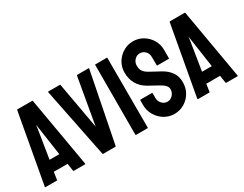

<svg xmlns="http://www.w3.org/2000/svg" viewBox="-77 -1168 2086 1641"><g transform="rotate(-30 966.0 -348.0)"><path d="M5.9 -4.9 129.9 -691.9Q130.9 -695.8 134.8 -695.8H279.8Q283.7 -695.8 284.7 -691.9L403.8 -4.9Q404.3 0 399.9 0H289.1Q284.2 0 283.7 -4.9L272.9 -78.1H136.7L126 -4.9Q125.5 0 121.1 0H9.8Q5.9 0 5.9 -4.9ZM201.7 -465.8 156.7 -185.1H252.9L211.9 -465.8L206.1 -502.9Z M699.7 0H578.6Q574.2 0 573.7 -4.9L435.5 -691.9Q434.6 -695.8 439.5 -695.8H552.7Q556.6 -695.8 557.6 -691.9L639.6 -233.9L719.7 -691.9Q720.7 -695.8 724.6 -695.8H836.4Q841.8 -695.8 840.3 -691.9L704.6 -4.9Q704.1 0 699.7 0Z M1017.1 0H903.8Q898.9 0 898.9 -4.9L899.9 -691.9Q899.9 -695.8 903.8 -695.8H1016.1Q1020 -695.8 1020 -691.9L1021 -4.9Q1021 0 1017.1 0Z M1278.8 9.8Q1225.6 9.8 1180.7 -17.6Q1136.2 -44.9 1109.6 -90.6Q1083 -136.2 1083 -190.9V-236.8Q1083 -242.2 1087.9 -242.2H1200.2Q1204.1 -242.2 1204.1 -236.8V-190.9Q1204.1 -158.2 1226.1 -134.5Q1248 -110.8 1278.8 -110.8Q1310.1 -110.8 1332 -135Q1354 -159.2 1354 -190.9Q1354 -227.5 1306.2 -254.9Q1298.3 -259.8 1285.9 -266.8Q1273.4 -273.9 1256.3 -283.2Q1239.3 -292.5 1223.1 -301.5Q1207 -310.5 1191.9 -318.8Q1137.2 -351.1 1110.6 -399.7Q1084 -448.2 1084 -508.8Q1084 -564.5 1111.3 -609.4Q1138.7 -653.8 1182.9 -679.9Q1227.1 -706.1 1278.8 -706.1Q1332 -706.1 1376.5 -679.7Q1420.9 -652.8 1447.5 -608.4Q1474.1 -564 1474.1 -508.8V-426.8Q1474.1 -422.9 1470.2 -422.9H1357.9Q1354 -422.9 1354 -426.8L1353 -508.8Q1353 -543.9 1331.1 -565.9Q1309.1 -587.9 1278.8 -587.9Q1248 -587.9 1226.1 -564.5Q1204.1 -541 1204.1 -508.8Q1204.1 -476.1 1218 -454.1Q1231.9 -432.1 1269 -412.1Q1272.9 -410.2 1287.1 -402.3Q1301.3 -394.5 1318.6 -385Q1335.9 -375.5 1350.1 -367.9Q1364.3 -360.4 1367.2 -358.9Q1417 -331.1 1446 -290.5Q1475.1 -250 1475.1 -190.9Q1475.1 -133.8 1448.7 -88.4Q1421.9 -43 1377.4 -16.6Q1333 9.8 1278.8 9.8Z M1510.7 -4.9 1634.8 -691.9Q1635.7 -695.8 1639.6 -695.8H1784.7Q1788.6 -695.8 1789.6 -691.9L1908.7 -4.9Q1909.2 0 1904.8 0H1793.9Q1789.1 0 1788.6 -4.9L1777.8 -78.1H1641.6L1630.9 -4.9Q1630.4 0 1626 0H1514.6Q1510.7 0 1510.7 -4.9ZM1706.5 -465.8 1661.6 -185.1H1757.8L1716.8 -465.8L1710.9 -502.9Z"/></g></svg>

Font: Koulen
Style: Regular
Weight: 400
Designer: Danh Hong
Version: Version 8.00;December 21, 2023;FontCreator 13.0.0.2620 64-bi